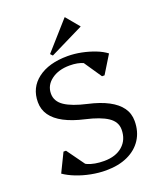

<svg xmlns="http://www.w3.org/2000/svg" viewBox="-169 -1032 949 1149"><g transform="rotate(-20 305.5 -457.0)"><path d="M305 16Q259 16 210 6.5Q161 -3 118 -20Q75 -37 45 -58L103 -177H119L232 -20H144V-115Q167 -78 209.5 -59.5Q252 -41 313 -41Q388 -41 431.5 -79.5Q475 -118 475 -183Q475 -232 429 -263Q383 -294 290 -315Q215 -332 163.5 -359Q112 -386 86 -423Q60 -460 60 -507Q60 -599 130.5 -652.5Q201 -706 321 -706Q364 -706 408.5 -697Q453 -688 493 -672.5Q533 -657 560 -636L490 -522H474L372 -672H468L461 -577Q437 -615 401.5 -632Q366 -649 313 -649Q242 -649 196.5 -615Q151 -581 151 -528Q151 -479 197 -448Q243 -417 336 -396Q412 -379 463 -352Q514 -325 540 -288.5Q566 -252 566 -204Q566 -137 534 -87.5Q502 -38 443.5 -11Q385 16 305 16ZM240 -739 227 -753 384 -930H386L455 -847V-845Z"/></g></svg>

Font: Platypi Light
Style: Regular
Weight: 300
Designer: David Sargent
Foundry: Bolt Cutter Type
Version: Version 1.200